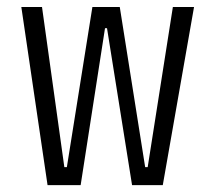

<svg xmlns="http://www.w3.org/2000/svg" viewBox="-20 -538 626 558"><path d="M363.8 0H453.1L543.9 -517.6H482.4L409.2 -52.2H401.9L328.1 -517.6H248.5L174.3 -52.2H167L102.1 -517.6H42L118.2 0H214.4L285.2 -456.1H291Z"/></svg>

Font: Cascadia Mono NF Light
Style: Regular
Weight: 300
Monospace: yes
Designer: Aaron Bell
Foundry: Saja Typeworks
Version: Version 2404.023